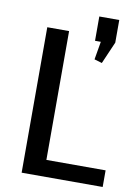

<svg xmlns="http://www.w3.org/2000/svg" viewBox="-88 -852 656 910"><g transform="rotate(10 239.5 -396.5)"><path d="M162 -80H471V0H81V-700H186V-18ZM411 -793V-684L365 -578L328 -589L357 -759L389 -676H315V-793Z"/></g></svg>

Font: Pathway Extreme Medium
Style: Regular
Weight: 500
Designer: Eduardo Rodriguez Tunni
Foundry: Eduardo Rodriguez Tunni
Version: Version 1.001;gftools[0.9.26]